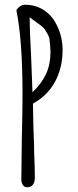

<svg xmlns="http://www.w3.org/2000/svg" viewBox="-20 -785 328 810"><path d="M70 -28 72 -196Q75 -318 75 -385Q75 -618 49 -742Q64 -765 87 -765Q124 -765 154.5 -748.5Q185 -732 205 -704Q244 -646 244 -574Q244 -499 212 -440Q180 -381 119 -348L121 -247L123 -194Q124 -177 124 -145Q127 -78 127 -36Q127 -17 119 -6Q111 5 94 5Q83 5 76.5 -4.5Q70 -14 70 -28ZM193 -565V-566Q193 -589 188 -624Q185 -636 177 -648Q169 -660 168 -662Q161 -672 131 -693L105 -712Q105 -661 111 -554L117 -396Q156 -433 174.5 -473.5Q193 -514 193 -565Z"/></svg>

Font: Amatic SC
Style: Bold
Weight: 700
Designer: Multiple Designers
Foundry: Vernon Adams
Version: Version 2.505